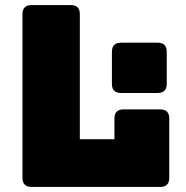

<svg xmlns="http://www.w3.org/2000/svg" viewBox="-20 -740 735 760"><path d="M614 0H105Q69 0 69 -36V-684Q69 -720 105 -720H260Q296 -720 296 -684V-189H433V-271Q433 -307 469 -307H614Q650 -307 650 -271V-36Q650 0 614 0ZM604 -372H459Q423 -372 423 -408V-535Q423 -571 459 -571H604Q640 -571 640 -535V-408Q640 -372 604 -372Z"/></svg>

Font: Bungee Spice
Style: Regular
Weight: 400
Designer: David Jonathan Ross
Foundry: David Jonathan Ross
Version: Version 2.000